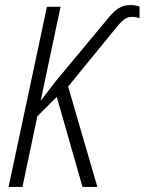

<svg xmlns="http://www.w3.org/2000/svg" viewBox="-20 -741 573 761"><path d="M14 0H69L128 -280L205 -357L307 0H366L250 -398L442 -633C466 -663 481 -674 504 -674C515 -674 524 -672 533 -669V-715C525 -718 513 -721 498 -721C460 -721 437 -705 403 -662L200 -418L141 -341L220 -714H166Z"/></svg>

Font: Noto Sans Condensed Light
Style: Italic
Weight: 300
Width: 3
Italic angle: -12°
Designer: Monotype Design Team
Foundry: Monotype Imaging Inc.
Version: Version 2.013